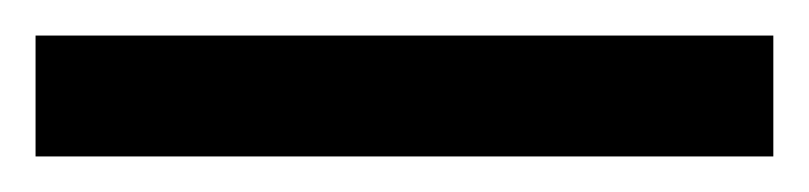

<svg xmlns="http://www.w3.org/2000/svg" viewBox="-22 70 455 108"><path d="M-2 90H413V158H-2Z"/></svg>

Font: Noto Sans Devanagari
Style: Regular
Weight: 400
Designer: Jelle Bosma - Monotype Design Team
Foundry: Monotype Imaging Inc.
Version: Version 1.901